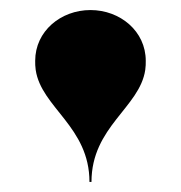

<svg xmlns="http://www.w3.org/2000/svg" viewBox="-20 -780 360 382"><path d="M269 -641C270 -648 270 -653 270 -659C270 -718 219 -760 160 -760C101 -760 50 -718 50 -659C50 -653 50 -648 51 -641C62 -566 158 -528 158 -418H162C162 -528 258 -566 269 -641Z"/></svg>

Font: Bodoni* 48pt Fatface
Style: Regular
Weight: 900
Version: Version 2.3